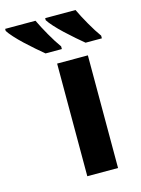

<svg xmlns="http://www.w3.org/2000/svg" viewBox="-231 -833 659 899"><g transform="rotate(-15 98.0 -383.0)"><path d="M227 0H78V-546H227ZM226 -766Q242 -732 266 -690Q290 -648 311 -619V-606H232Q215 -620 192.5 -639.5Q170 -659 146.5 -681Q123 -703 105 -723Q87 -743 79 -756V-766ZM32 -766Q48 -732 72 -690Q96 -648 117 -619V-606H38Q21 -620 -1.5 -639.5Q-24 -659 -47.5 -681Q-71 -703 -89 -723Q-107 -743 -115 -756V-766Z"/></g></svg>

Font: Noto Sans IKEA
Style: Bold
Weight: 600
Designer: Monotype Design Team
Foundry: Monotype Imaging Inc.
Version: Version 2.001